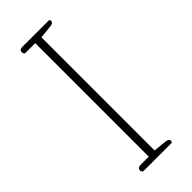

<svg xmlns="http://www.w3.org/2000/svg" viewBox="-228 -732 769 769"><g transform="rotate(-45 156.0 -347.5)"><path d="M70 -12Q70 -18 74.5 -22Q79 -26 88 -26H134V-669H79Q75 -669 72.5 -672.5Q70 -676 70 -681Q70 -695 87 -695H235Q242 -695 242 -687Q242 -676 226 -674L168 -668V-27L226 -21Q242 -19 242 -8Q242 0 235 0H79Q75 0 72.5 -3.5Q70 -7 70 -12Z"/></g></svg>

Font: Maitree ExtraLight
Style: Regular
Weight: 275
Designer: CadsonDemak Team
Foundry: CadsonDemak
Version: Version 1.003